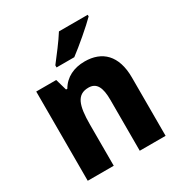

<svg xmlns="http://www.w3.org/2000/svg" viewBox="-178 -946 966 1023"><g transform="rotate(-30 305.0 -434.0)"><path d="M508 -807V-817H331C303 -772 257 -713 224 -670V-657H333C384 -695 472 -770 508 -807ZM369 -610C303 -610 248 -584 217 -530H209L189 -600H66V-51H226V-304C226 -423 246 -479 317 -479C367 -479 386 -440 386 -364V-51H545V-410C545 -546 476 -610 369 -610Z"/></g></svg>

Font: Noto Sans Tamil UI SemiCondensed ExtraBold
Style: Regular
Weight: 800
Width: 4
Designer: Jelle Bosma - Monotype Design Team
Foundry: Monotype Imaging Inc.
Version: Version 2.004